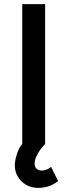

<svg xmlns="http://www.w3.org/2000/svg" viewBox="-20 -700 327 932"><path d="M87 0Q72 17 62 48Q52 79 52 103Q52 133 66.5 157.5Q81 182 106.5 197Q132 212 166 212Q193 212 216.5 204Q240 196 262 179L228 110Q218 119 205 123.5Q192 128 184 128Q167 128 157.5 119Q148 110 148 94Q148 79 156 60.5Q164 42 176.5 25.5Q189 9 199 0ZM199 0V-680H88V0Z"/></svg>

Font: Catamaran SemiBold
Style: Regular
Weight: 600
Designer: Pria Ravichandran
Version: Version 2.000